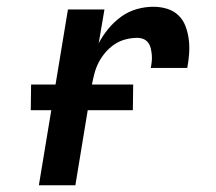

<svg xmlns="http://www.w3.org/2000/svg" viewBox="-20 -548 640 568"><path d="M95 0 181 -520H289L272 -420Q284 -443 301 -463.5Q318 -484 339 -499Q360 -514 384.5 -521Q409 -528 434 -528Q455 -528 474.5 -522Q494 -516 508 -502.5Q522 -489 529 -470Q536 -451 538.5 -431Q541 -411 539.5 -389.5Q538 -368 534 -347H426Q428 -357 429 -367Q430 -377 429 -386.5Q428 -396 426 -405Q424 -414 418.5 -421.5Q413 -429 404.5 -432.5Q396 -436 386 -436Q369 -436 351.5 -431.5Q334 -427 319 -417Q304 -407 292 -393Q280 -379 272 -363.5Q264 -348 259.5 -331Q255 -314 252 -298L203 0ZM71 -222 72 -298H374L373 -222Z"/></svg>

Font: Iosevka SmBd Ex Obl
Style: Regular
Weight: 600
Width: 7
Italic angle: -9°
Monospace: yes
Designer: Belleve Invis
Foundry: Belleve Invis
Version: Version 32.5.0; ttfautohint (v1.8.4)